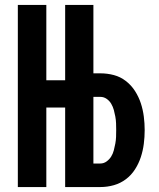

<svg xmlns="http://www.w3.org/2000/svg" viewBox="-20 -755 640 775"><path d="M52 0V-735H167V-431H243V-735H357V-459H385Q413 -459 439.5 -452Q466 -445 488 -428Q510 -411 525 -387.5Q540 -364 548.5 -338Q557 -312 560.5 -284.5Q564 -257 564 -230Q564 -202 560.5 -174.5Q557 -147 548.5 -121Q540 -95 525 -71.5Q510 -48 488 -31.5Q466 -15 439.5 -7.5Q413 0 385 0H243V-321H167V0ZM385 -95Q399 -95 410.5 -103.5Q422 -112 429 -123.5Q436 -135 439.5 -148.5Q443 -162 445.5 -175.5Q448 -189 448.5 -202.5Q449 -216 449 -230Q449 -243 448.5 -257Q448 -271 445.5 -284.5Q443 -298 439.5 -311Q436 -324 429 -336Q422 -348 410.5 -356Q399 -364 385 -364H357V-95Z"/></svg>

Font: Iosevka Extrabold Extended
Style: Regular
Weight: 800
Width: 7
Monospace: yes
Designer: Belleve Invis
Foundry: Belleve Invis
Version: Version 32.5.0; ttfautohint (v1.8.4)